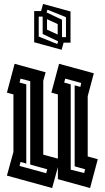

<svg xmlns="http://www.w3.org/2000/svg" viewBox="-20 -952 530 972"><path d="M475 -146 436 0 273 -45V-106L244 0L15 -63L48 -183V-474L15 -483L54 -629L211 -586L199 -543V-169L273 -149V-474L240 -483L279 -629L455 -581L424 -465V-160ZM113 -124 84 -132 79 -112 214 -75 219 -95 133 -119V-541L84 -554L79 -534L113 -525ZM338 -93 406 -76 411 -95 358 -110V-520L387 -512L391 -532L310 -554L305 -534L338 -525ZM153 -738V-896H188L198 -932L337 -894V-736H302L292 -700ZM314 -865 220 -903 216 -889 294 -852V-764H314ZM176 -767 270 -729 274 -743 196 -780V-868H176ZM218 -802 272 -777V-830L218 -855Z"/></svg>

Font: Blaka Hollow
Style: Regular
Weight: 400
Designer: Mohamed Gaber
Foundry: Kief Type Foundry
Version: Version 1.003; ttfautohint (v1.8.4.7-5d5b)